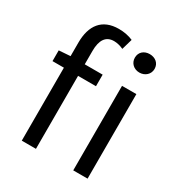

<svg xmlns="http://www.w3.org/2000/svg" viewBox="-181 -897 955 1021"><g transform="rotate(30 296.5 -386.5)"><path d="M32 -448H102V0H189V-448H299V-519H189V-601C189 -668 213 -704 263 -704C281 -704 302 -699 321 -690L340 -756C315 -767 285 -773 253 -773C150 -773 102 -707 102 -602V-519L32 -514ZM506 0V-519H418V0ZM462 -626C496 -626 523 -650 523 -683C523 -718 496 -739 462 -739C428 -739 402 -718 402 -683C402 -650 428 -626 462 -626Z"/></g></svg>

Font: Kinto Sans
Style: Regular
Weight: 400
Designer: Authors: Ryoko NISHIZUKA  (kana & ideographs); Paul D. Hunt (Latin, Greek & Cyrillic); Wenlong ZHANG  (bopomofo); Sandol
Foundry: Adobe Systems Incorporated, ookami Inc.
Version: Version 0.001